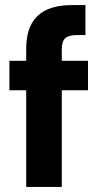

<svg xmlns="http://www.w3.org/2000/svg" viewBox="-20 -735 397 755"><path d="M83 0V-541Q83 -605 105 -643Q127 -681 167 -698Q207 -715 260 -715H316V-597H282Q250 -597 236.5 -584.5Q223 -572 223 -542V0ZM17 -380V-496H326V-380Z"/></svg>

Font: DM Sans 28pt ExtraBold
Style: Regular
Weight: 800
Version: Version 4.004;gftools[0.9.30]